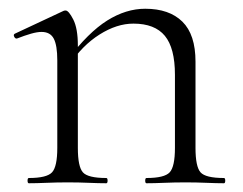

<svg xmlns="http://www.w3.org/2000/svg" viewBox="-20 -419 555 439"><path d="M315 0Q312 0 312 -6Q312 -12 315 -12Q356 -12 368 -25Q380 -38 380 -81V-248Q380 -309 357 -337Q334 -365 285 -365Q247 -365 207.5 -340Q168 -315 139 -271L135 -283Q182 -345 225 -372Q268 -399 312 -399Q367 -399 397 -369.5Q427 -340 427 -278V-81Q427 -38 438.5 -25Q450 -12 492 -12Q495 -12 495 -6Q495 0 492 0Q475 0 452 -1Q429 -2 404 -2Q379 -2 355.5 -1Q332 0 315 0ZM46 0Q43 0 43 -6Q43 -12 46 -12Q87 -12 99 -25Q111 -38 111 -81V-281Q111 -315 103 -330.5Q95 -346 75 -346Q65 -346 51 -342Q37 -338 19 -331Q15 -330 12.5 -335Q10 -340 14 -342L125 -394Q127 -395 130 -395Q137 -395 147.5 -374.5Q158 -354 158 -315V-81Q158 -38 169.5 -25Q181 -12 223 -12Q226 -12 226 -6Q226 0 223 0Q206 0 183 -1Q160 -2 135 -2Q110 -2 86.5 -1Q63 0 46 0Z"/></svg>

Font: Cormorant Garamond Light Light
Style: Regular
Weight: 300
Version: Version 4.001